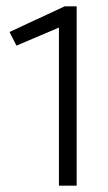

<svg xmlns="http://www.w3.org/2000/svg" viewBox="-20 -586 340 606"><path d="M222 0V-566H184L10 -485L32 -442L166 -499V0Z"/></svg>

Font: Catamaran ExtraLight
Style: Regular
Weight: 250
Designer: Pria Ravichandran
Version: Version 2.000